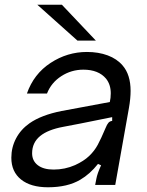

<svg xmlns="http://www.w3.org/2000/svg" viewBox="-20 -783 624 813"><path d="M28 -115Q28 -159 48 -197Q68 -235 105 -261Q155 -296 241 -313L445 -351Q449 -368 449 -388Q449 -425 429 -450Q397 -488 333 -488Q282 -488 239.5 -460.5Q197 -433 179 -387H94Q123 -470 194 -516.5Q265 -563 348 -563Q397 -563 436 -548.5Q475 -534 499 -506Q533 -467 533 -398Q533 -366 526 -326L468 0H383L388 -26Q392 -48 408 -83L395 -89Q361 -46 320 -22Q266 10 183 10Q110 10 69 -23Q28 -56 28 -115ZM298 -84Q335 -101 357.5 -122.5Q380 -144 394 -170Q408 -196 427 -241Q433 -256 439 -263Q445 -270 455 -271V-287L321 -260L248 -246Q183 -234 150 -207Q116 -179 116 -134Q116 -102 140 -83.5Q164 -65 207 -65Q255 -65 298 -84ZM242 -763 386 -611H308L138 -763Z"/></svg>

Font: Open Sauce Sans
Style: Italic
Weight: 400
Italic angle: -10°
Designer: Alfredo Marco Pradil
Foundry: Creative Sauce Fz LLC
Version: Version 1.477